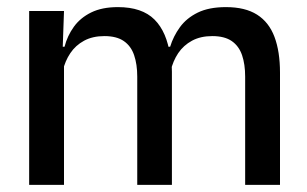

<svg xmlns="http://www.w3.org/2000/svg" viewBox="-20 -520 864 540"><path d="M669.5 0V-304.5Q669.5 -339 660.8 -364.8Q652 -390.5 631.8 -404.5Q611.5 -418.5 577 -418.5Q544 -418.5 520 -405.5Q496 -392.5 481.2 -370.5Q466.5 -348.5 460 -320.5L447 -388.5H458.5Q467.5 -418 486 -443.5Q504.5 -469 536 -484.5Q567.5 -500 615.5 -500Q669.5 -500 703 -478.8Q736.5 -457.5 752 -416.2Q767.5 -375 767.5 -315.5V0ZM62 0V-489H160L156 -374.5L160 -368.5V0ZM366 0V-304.5Q366 -339 357.2 -364.8Q348.5 -390.5 328.2 -404.5Q308 -418.5 273.5 -418.5Q240.5 -418.5 216.5 -405.5Q192.5 -392.5 177.8 -370.5Q163 -348.5 156.5 -320.5L140.5 -388.5H161.5Q169.5 -419.5 187.8 -444.8Q206 -470 236.5 -485Q267 -500 311.5 -500Q379.5 -500 414.5 -465Q449.5 -430 458.5 -363Q461 -353.5 462.2 -341.5Q463.5 -329.5 463.5 -318V0Z"/></svg>

Font: Anek Gurmukhi Medium Medium
Style: Regular
Weight: 500
Version: Version 1.003